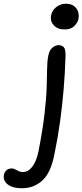

<svg xmlns="http://www.w3.org/2000/svg" viewBox="-150 -742 439 1022"><path d="M-32 260Q-68 260 -90.7 250.2Q-113.4 240.4 -123.2 224.2Q-133 208 -129.4 190Q-125.8 172.4 -114.7 163.5Q-103.6 154.6 -88.2 154.6Q-79.8 154.6 -73.3 157.5Q-66.8 160.4 -60.3 164.1Q-53.8 167.8 -46.4 170.7Q-39 173.6 -28.2 173.6Q0.2 173.6 21.9 145.5Q43.6 117.4 55 63.4Q77.4 -52.4 87 -135.7Q96.6 -219 98.4 -277.2Q100.2 -335.4 100.7 -376Q101.2 -416.6 107.2 -446Q113.2 -476 129.6 -488.8Q146 -501.6 161.6 -501.6Q179.4 -501.6 189.5 -490.8Q199.6 -480 198.8 -443.6Q196.2 -354.4 188.9 -268Q181.6 -181.6 169.8 -95.6Q158 -9.6 139.8 78.4Q120.2 179.2 74.7 219.6Q29.2 260 -32 260ZM193.4 -585.2Q156.6 -585.2 136.2 -607.4Q115.8 -629.6 122.4 -661.8Q128 -688.2 150.5 -705.2Q173 -722.2 200.8 -722.2Q227 -722.2 243.4 -710.2Q259.8 -698.2 265.6 -679.6Q271.4 -661 267.4 -641.2Q263.8 -622 245.9 -603.6Q228 -585.2 193.4 -585.2Z"/></svg>

Font: Shantell Sans Light
Style: Italic
Weight: 300
Italic angle: -11°
Designer: Stephen Nixon, Anya Danilova, Shantell Martin
Foundry: Arrow Type
Version: Version 1.008;[ac192a2d6]